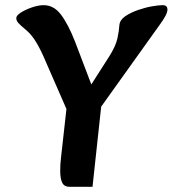

<svg xmlns="http://www.w3.org/2000/svg" viewBox="-20 -715 668 743"><path d="M253 -257 159 -472Q139 -520 121 -550Q103 -580 83 -597Q59 -617 51 -626Q43 -635 43 -645Q43 -655 61 -666.5Q79 -678 104 -686.5Q129 -695 149 -695Q188 -695 215.5 -659Q243 -623 270 -555L346 -355L298 -333L401 -494Q428 -536 434.5 -567Q441 -598 442 -618Q444 -638 464.5 -652Q485 -666 513.5 -676Q542 -686 568 -690.5Q594 -695 609 -695Q628 -695 628 -678Q628 -668 620 -653Q612 -638 598 -619L342 -261ZM249 8Q229 8 221 -7.5Q213 -23 213 -54Q213 -79 216 -104L243 -346L374 -325L338 8Z"/></svg>

Font: Alkatra Medium
Style: Regular
Weight: 500
Designer: Suman Bhandary
Version: Version 1.100;gftools[0.9.22]